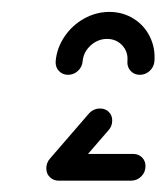

<svg xmlns="http://www.w3.org/2000/svg" viewBox="-20 -687 283 327"><path d="M58.9 -400Q58.9 -410.4 66.3 -417.6Q73.7 -424.8 84.1 -424.8H207Q215.9 -424.8 221.9 -418.9Q227.8 -413 227.8 -404.1Q227.8 -393.7 220.6 -386.5Q213.3 -379.3 203 -379.3H80Q71.1 -379.3 65 -385.2Q58.9 -391.1 58.9 -400ZM80 -379.6Q71.1 -379.6 65 -385.7Q58.9 -391.9 58.9 -400.4Q58.9 -410 65.2 -417L131.5 -493.7Q139.3 -502.2 150.4 -502.2Q159.3 -502.2 165.2 -496.5Q171.1 -490.7 171.1 -481.9Q171.1 -471.9 164.8 -465.2L98.1 -388.1Q95.2 -384.1 90.2 -381.9Q85.2 -379.6 80 -379.6ZM95.9 -559.6Q86.3 -559.6 80.2 -566.3Q74.1 -573 74.8 -582.6Q76.7 -605.2 89.8 -624.6Q103 -644.1 123.3 -655.4Q143.7 -666.7 166.3 -666.7Q188.9 -666.7 207.2 -655.4Q225.6 -644.1 235.2 -624.6Q244.8 -605.2 243 -582.6Q242.2 -573 235 -566.3Q227.8 -559.6 218.1 -559.6Q208.5 -559.6 202.4 -566.3Q196.3 -573 197 -582.6Q198.5 -598.5 188.3 -609.6Q178.1 -620.7 162.2 -620.7Q146.7 -620.7 134.4 -609.6Q122.2 -598.5 120.7 -582.6Q120 -573 112.8 -566.3Q105.6 -559.6 95.9 -559.6Z"/></svg>

Font: 26F Galaxy Sans
Style: Bold Italic
Weight: 700
Italic angle: -5°
Designer: C₂₉H₂₅N₃O₅
Version: Version 1.200